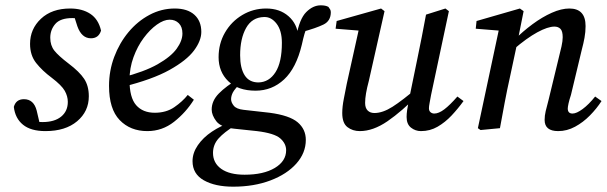

<svg xmlns="http://www.w3.org/2000/svg" viewBox="-20 -482 2282 722"><path d="M133 -2 93 -31Q108 -26 117.5 -24.5Q127 -23 140 -23Q185 -23 210 -43.5Q235 -64 235 -99Q235 -120 223.5 -140.5Q212 -161 174 -190Q139 -216 116 -245Q93 -274 93 -317Q93 -373 134 -411.5Q175 -450 244 -450Q289 -450 319.5 -430Q350 -410 360 -367Q351 -338 322 -338Q287 -338 271 -383L254 -436L287 -410Q280 -411 271.5 -412.5Q263 -414 252 -414Q207 -414 188 -392Q169 -370 169 -340Q169 -311 184.5 -291.5Q200 -272 238 -243Q279 -212 296.5 -185.5Q314 -159 314 -120Q314 -63 270 -26Q226 11 151 11Q96 11 66.5 -13Q37 -37 32 -80Q40 -109 70 -109Q107 -109 118 -66Z M534 11Q470 11 430 -30.5Q390 -72 390 -159Q390 -216 409.5 -268Q429 -320 463 -361Q497 -402 542 -426Q587 -450 637 -450Q685 -450 711 -426.5Q737 -403 737 -362Q737 -329 709.5 -292Q682 -255 617.5 -219Q553 -183 440 -155L437 -190Q523 -212 573 -240.5Q623 -269 644.5 -299Q666 -329 666 -356Q666 -381 652.5 -394.5Q639 -408 618 -408Q596 -408 570 -389.5Q544 -371 520.5 -339.5Q497 -308 482 -267Q467 -226 467 -181Q467 -115 492 -86.5Q517 -58 562 -58Q605 -58 635.5 -79Q666 -100 686 -125L709 -107Q679 -59 634.5 -24Q590 11 534 11Z M776 -70Q776 -103 803 -130.5Q830 -158 877 -186L890 -175Q862 -147 855.5 -134Q849 -121 849 -109Q849 -97 859 -84.5Q869 -72 896 -69L994 -58Q1069 -48 1099.5 -22Q1130 4 1130 44Q1130 93 1094.5 133Q1059 173 997 196.5Q935 220 857 220Q789 220 746.5 196Q704 172 704 124Q704 93 724 64Q744 35 777 13Q810 -9 846 -21L864 -10Q823 15 802 38.5Q781 62 781 93Q781 131 812 153Q843 175 900 175Q971 175 1013.5 149.5Q1056 124 1056 83Q1056 58 1034 38.5Q1012 19 946 11L861 2Q811 -3 793.5 -26Q776 -49 776 -70ZM952 -172Q992 -173 1016 -210.5Q1040 -248 1040 -321Q1040 -367 1020 -393Q1000 -419 973 -418Q928 -417 905.5 -377Q883 -337 883 -274Q883 -226 900 -199Q917 -172 952 -172ZM802 -267Q802 -318 826 -359.5Q850 -401 891 -425.5Q932 -450 981 -450Q1032 -450 1065 -421Q1098 -392 1102 -345L1094 -344Q1106 -411 1131.5 -436.5Q1157 -462 1186 -462Q1205 -462 1215 -456Q1219 -451 1221.5 -446.5Q1224 -442 1224 -436Q1224 -403 1196 -389.5Q1168 -376 1117 -362L1138 -388Q1130 -372 1125 -354.5Q1120 -337 1115 -314Q1094 -226 1048.5 -183.5Q1003 -141 941 -141Q875 -141 838.5 -176.5Q802 -212 802 -267Z M1333 11Q1306 11 1286.5 -4Q1267 -19 1267 -57Q1267 -81 1273 -111Q1279 -141 1284 -167L1333 -388L1342 -366L1242 -374L1246 -403L1413 -450L1426 -440L1367 -178Q1360 -152 1356.5 -131.5Q1353 -111 1353 -95Q1353 -76 1362.5 -66.5Q1372 -57 1388 -57Q1419 -57 1456 -80.5Q1493 -104 1554 -156L1556 -129Q1491 -63 1437 -26Q1383 11 1333 11ZM1563 11Q1542 11 1525.5 -2Q1509 -15 1509 -42Q1509 -54 1511 -68Q1513 -82 1518 -108L1549 -259Q1558 -301 1566 -343Q1574 -385 1582 -427L1655 -450L1668 -440L1601 -125Q1598 -108 1595.5 -95Q1593 -82 1593 -75Q1593 -65 1599 -60Q1605 -55 1613 -55Q1630 -55 1651 -71Q1672 -87 1700 -119L1723 -102Q1702 -73 1678 -47.5Q1654 -22 1625.5 -5.5Q1597 11 1563 11Z M2028 -31Q2028 -47 2032 -64Q2036 -81 2043 -107L2081 -264Q2087 -287 2091.5 -307.5Q2096 -328 2096 -342Q2096 -365 2087.5 -373.5Q2079 -382 2065 -382Q2040 -382 2000.5 -360.5Q1961 -339 1911 -296L1914 -332Q1946 -364 1982.5 -391Q2019 -418 2055 -434Q2091 -450 2121 -450Q2182 -450 2182 -384Q2182 -362 2178 -340Q2174 -318 2168 -296L2127 -125Q2121 -107 2118 -93.5Q2115 -80 2115 -74Q2115 -55 2133 -55Q2148 -55 2171 -72Q2194 -89 2218 -119L2242 -102Q2224 -74 2198.5 -48Q2173 -22 2142.5 -5.5Q2112 11 2079 11Q2028 11 2028 -31ZM1860 0 1787 7 1777 0 1858 -380 1881 -365 1769 -374 1772 -403 1935 -450 1949 -440 1926 -325 1898 -194Q1887 -145 1878 -97Q1869 -49 1860 0Z"/></svg>

Font: Lisu Bosa Medium
Style: Italic
Weight: 500
Italic angle: -19°
Designer: David Morse, Annie Olsen, Victor Gaultney, Frank Grießhammer (Latin)
Foundry: SIL International
Version: Version 2.000